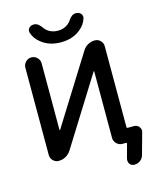

<svg xmlns="http://www.w3.org/2000/svg" viewBox="-154 -1072 1073 1313"><g transform="rotate(-15 382.0 -415.0)"><path d="M644.5 -125Q644.5 -118.2 652.3 -118.2H697.3Q718.8 -118.2 732.4 -100.6Q741.2 -88.9 741.2 -75.2Q741.2 -69.3 739.3 -62.5L698.2 85.9Q692.4 109.4 673.8 123.5Q655.3 137.7 630.9 137.7Q611.3 137.7 598.6 122.1Q590.8 110.4 590.8 97.7Q590.8 91.8 591.8 85.9L619.1 -14.6Q620.1 -16.6 618.2 -19Q616.2 -21.5 613.3 -21.5H587.9Q564.5 -21.5 547.4 -38.6Q530.3 -55.7 530.3 -79.1V-548.8Q530.3 -550.8 528.8 -551.3Q527.3 -551.8 526.4 -550.8L225.6 -69.3Q210.9 -46.9 188 -34.2Q165 -21.5 138.7 -21.5Q115.2 -21.5 98.6 -38.1Q82 -54.7 82 -78.1V-696.3Q82 -719.7 99.1 -736.8Q116.2 -753.9 139.6 -753.9Q163.1 -753.9 180.2 -736.8Q197.3 -719.7 197.3 -696.3V-224.6Q197.3 -223.6 198.7 -223.1Q200.2 -222.7 201.2 -223.6L502.9 -706.1Q516.6 -728.5 539.6 -741.2Q562.5 -753.9 587.9 -753.9Q611.3 -753.9 627.9 -737.3Q644.5 -720.7 644.5 -697.3ZM171.9 -920.9Q170.9 -926.8 170.9 -931.6Q170.9 -943.4 179.7 -953.1Q192.4 -966.8 211.9 -966.8H215.8Q244.1 -966.8 270.5 -927.7Q278.3 -916 291 -906.2Q321.3 -882.8 363.8 -882.8Q406.2 -882.8 435.5 -906.2Q448.2 -916 456.1 -927.7Q480.5 -966.8 509.8 -966.8H513.7Q533.2 -966.8 545.9 -953.1Q554.7 -943.4 554.7 -930.7Q554.7 -926.8 553.7 -920.9Q541 -877.9 503.9 -847.7Q448.2 -800.8 363.3 -800.8Q278.3 -800.8 222.7 -847.7Q184.6 -877.9 171.9 -920.9Z"/></g></svg>

Font: Gen Jyuu Gothic P Medium
Style: Regular
Weight: 500
Designer: [Source Han Sans]
Ryoko NISHIZUKA  (kana & ideographs); Paul D. Hunt (Latin, Greek & Cyrillic); Wenlong ZHANG  (bopomofo
Version: Version 1.002.20150607